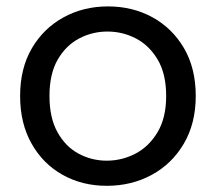

<svg xmlns="http://www.w3.org/2000/svg" viewBox="-20 -577 680 605"><path d="M316.4 8.5Q239.2 8.5 177.4 -26Q115.6 -60.5 79.5 -124.4Q43.4 -188.3 43.4 -274.5Q43.4 -361.5 80.3 -424.7Q117.2 -487.8 180.1 -522.3Q243 -556.8 320.2 -556.8Q398.2 -556.8 460.8 -522.3Q523.3 -487.8 560.1 -424.7Q596.8 -361.5 596.8 -274.5Q596.8 -188.3 559.3 -124.4Q521.8 -60.5 458.1 -26Q394.5 8.5 316.4 8.5ZM316.4 -70.7Q364.1 -70.7 406.8 -92.9Q449.4 -115.1 476.5 -160.5Q503.6 -205.9 503.6 -274.5Q503.6 -344.1 476.9 -389.1Q450.2 -434 408.3 -455.8Q366.4 -477.6 318.7 -477.6Q271.1 -477.6 229.4 -455.8Q187.8 -434 161.8 -389.1Q135.9 -344.1 135.9 -274.5Q135.9 -205.9 161.1 -160.5Q186.3 -115.1 227.5 -92.9Q268.8 -70.7 316.4 -70.7Z"/></svg>

Font: Poppins Variable
Style: Regular
Weight: 100
Designer: Jonny Pinhorn
Foundry: Indian Type Foundry
Version: Version 6.000